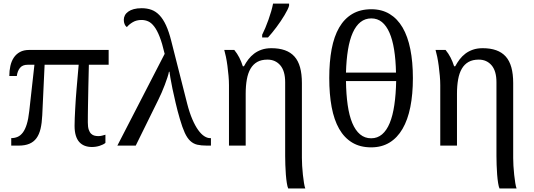

<svg xmlns="http://www.w3.org/2000/svg" viewBox="-20 -816 2994 1076"><path d="M588.9 -453.1H478Q476.6 -388.2 475.1 -327.6Q474.6 -301.8 474.1 -274.4Q473.6 -247.1 473.1 -220.9Q472.7 -194.8 472.4 -171.4Q472.2 -147.9 472.2 -129.9Q472.2 -104.5 477.3 -89.4Q482.4 -74.2 491 -66.2Q499.5 -58.1 510 -55.7Q520.5 -53.2 530.8 -53.2Q542 -53.2 551.5 -55.7Q561 -58.1 570.8 -61V-15.1Q559.1 -5.4 538.3 1.2Q517.6 7.8 495.1 7.8Q473.1 7.8 455.1 1Q437 -5.9 424.3 -20Q411.6 -34.2 404.8 -56.6Q397.9 -79.1 397.9 -110.8Q397.9 -128.9 398.9 -153.6Q399.9 -178.2 401.4 -205.8Q402.8 -233.4 404.8 -262.5Q406.7 -291.5 409.2 -318.8Q414.6 -383.3 420.9 -453.1H230L216.8 -169.9Q214.8 -126.5 207.3 -94.5Q199.7 -62.5 184.3 -41.5Q168.9 -20.5 144.5 -10.3Q120.1 0 85 0H43V-42Q62.5 -42 78.9 -49.1Q95.2 -56.2 108.2 -73.5Q121.1 -90.8 130.1 -120.1Q139.2 -149.4 144 -193.8L172.9 -453.1H134.8Q106 -453.1 91.8 -435.3Q77.6 -417.5 74.2 -390.1H32.2Q32.2 -419.9 38.1 -446.3Q43.9 -472.7 57.1 -492.7Q70.3 -512.7 91.6 -524.4Q112.8 -536.1 143.1 -536.1H588.9Z M902.8 -514.2Q889.2 -572.8 874.8 -609.6Q860.4 -646.5 844.2 -667.5Q828.1 -688.5 810.5 -696.3Q793 -704.1 772.9 -704.1Q745.1 -704.1 724.1 -691.7Q703.1 -679.2 690.9 -664.1Q682.6 -669.9 678.2 -680.7Q673.8 -691.4 673.8 -705.1Q673.8 -718.3 679.9 -730Q686 -741.7 698.5 -750.7Q710.9 -759.8 729.7 -764.9Q748.5 -770 773.9 -770Q804.2 -770 828.9 -761Q853.5 -752 873.8 -730.7Q894 -709.5 910.4 -674.1Q926.8 -638.7 939.9 -585.9L1028.8 -235.8Q1042 -184.1 1057.9 -147.5Q1073.7 -110.8 1090.6 -87.4Q1107.4 -64 1124.5 -53Q1141.6 -42 1156.7 -42H1162.1V0H1138.7Q1107.4 0 1085.4 -5.1Q1063.5 -10.3 1046.4 -26.1Q1029.3 -42 1015.6 -71.5Q1002 -101.1 987.8 -149.9Q974.6 -194.8 964.4 -238.8Q954.1 -282.7 946.5 -318.8Q939 -355 934.8 -380.4Q930.7 -405.8 929.7 -414.1H926.8Q924.8 -401.9 918.2 -381.8Q911.6 -361.8 903.3 -339.8Q895 -317.9 885.5 -296.1Q876 -274.4 867.7 -257.8L740.7 0H637.7Z M1263.2 -338.9Q1263.2 -362.8 1260.7 -391.1Q1258.3 -419.4 1254.6 -446.8Q1251 -474.1 1246.1 -497.8Q1241.2 -521.5 1236.8 -536.1H1293Q1309.6 -515.6 1321 -493.4Q1332.5 -471.2 1340.8 -444.8H1347.2Q1357.9 -464.8 1371.8 -483.2Q1385.7 -501.5 1404.1 -515.4Q1422.4 -529.3 1446.3 -537.6Q1470.2 -545.9 1501 -545.9Q1544.4 -545.9 1576.7 -534.4Q1608.9 -522.9 1630.1 -499.3Q1651.4 -475.6 1661.6 -438.5Q1671.9 -401.4 1671.9 -350.1V69.8Q1671.9 88.4 1673.3 113.5Q1674.8 138.7 1677.5 163.6Q1680.2 188.5 1683.6 209.5Q1687 230.5 1690.9 240.2H1595.2Q1590.8 231 1587.4 209.7Q1584 188.5 1582 162.6Q1580.1 136.7 1579.1 108.9Q1578.1 81.1 1578.1 58.1V-355Q1578.1 -418 1550.8 -450Q1523.4 -481.9 1479 -481.9Q1444.8 -481.9 1421.6 -468.8Q1398.4 -455.6 1384 -430.9Q1369.6 -406.2 1363.3 -370.8Q1356.9 -335.4 1356.9 -291V0H1263.2ZM1449.2 -621.1Q1457.5 -637.2 1466.8 -659.4Q1476.1 -681.6 1484.6 -705.6Q1493.2 -729.5 1500 -753.2Q1506.8 -776.9 1510.3 -795.9H1600.1V-784.2Q1597.7 -774.4 1590.8 -760.7Q1584 -747.1 1574.5 -731Q1564.9 -714.8 1553.2 -697.5Q1541.5 -680.2 1529.1 -663.6Q1516.6 -647 1504.4 -632.1Q1492.2 -617.2 1481.9 -606H1449.2Z M2293.9 -377.9Q2293.9 -287.6 2279.5 -215.8Q2265.1 -144 2235.8 -93.8Q2206.5 -43.5 2162.6 -16.8Q2118.7 9.8 2060.1 9.8Q1998 9.8 1953.6 -17.1Q1909.2 -43.9 1880.6 -94Q1852.1 -144 1838.6 -216.1Q1825.2 -288.1 1825.2 -378.9Q1825.2 -469.2 1838.6 -540.8Q1852.1 -612.3 1880.9 -661.9Q1909.7 -711.4 1954.3 -737.8Q1999 -764.2 2061 -764.2Q2119.6 -764.2 2163.3 -737.8Q2207 -711.4 2236.1 -661.9Q2265.1 -612.3 2279.5 -540.5Q2293.9 -468.8 2293.9 -377.9ZM2060.1 -41Q2095.2 -41 2121.1 -63Q2147 -85 2164.1 -126.5Q2181.2 -168 2189.9 -227.5Q2198.7 -287.1 2200.2 -361.8H1918.9Q1919.9 -287.1 1928.5 -227.5Q1937 -168 1954.3 -126.5Q1971.7 -85 1998 -63Q2024.4 -41 2060.1 -41ZM2061 -712.9Q2026.4 -712.9 2000.5 -692.4Q1974.6 -671.9 1957 -632.8Q1939.5 -593.8 1930.2 -537.4Q1920.9 -481 1918.9 -409.2H2199.2Q2197.8 -481 2188.7 -537.4Q2179.7 -593.8 2162.6 -632.8Q2145.5 -671.9 2120.4 -692.4Q2095.2 -712.9 2061 -712.9Z M2447.3 -338.9Q2447.3 -362.8 2444.8 -391.1Q2442.4 -419.4 2438.7 -446.8Q2435.1 -474.1 2430.2 -497.8Q2425.3 -521.5 2420.9 -536.1H2477.1Q2493.7 -515.6 2505.1 -493.4Q2516.6 -471.2 2524.9 -444.8H2531.2Q2542 -464.8 2555.9 -483.2Q2569.8 -501.5 2588.1 -515.4Q2606.4 -529.3 2630.4 -537.6Q2654.3 -545.9 2685.1 -545.9Q2728.5 -545.9 2760.7 -534.4Q2793 -522.9 2814.2 -499.3Q2835.4 -475.6 2845.7 -438.5Q2856 -401.4 2856 -350.1V69.8Q2856 88.4 2857.4 113.5Q2858.9 138.7 2861.6 163.6Q2864.3 188.5 2867.7 209.5Q2871.1 230.5 2875 240.2H2779.3Q2774.9 231 2771.5 209.7Q2768.1 188.5 2766.1 162.6Q2764.2 136.7 2763.2 108.9Q2762.2 81.1 2762.2 58.1V-355Q2762.2 -418 2734.9 -450Q2707.5 -481.9 2663.1 -481.9Q2628.9 -481.9 2605.7 -468.8Q2582.5 -455.6 2568.1 -430.9Q2553.7 -406.2 2547.4 -370.8Q2541 -335.4 2541 -291V0H2447.3Z"/></svg>

Font: Droid Serif
Style: Regular
Weight: 400
Designer: Monotype Design team
Foundry: Monotype Imaging Inc.
Version: Version 1.03